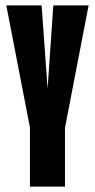

<svg xmlns="http://www.w3.org/2000/svg" viewBox="-20 -695 353 715"><path d="M91.5 0H222V-219L310 -675H178.5L157.5 -368H157L135 -675H3.5L91.5 -220Z"/></svg>

Font: Anybody UltraCondensed
Style: Bold
Weight: 700
Width: 1
Version: Version 1.113;gftools[0.9.25]